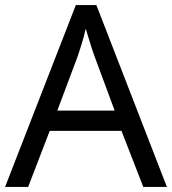

<svg xmlns="http://www.w3.org/2000/svg" viewBox="-20 -737 679 757"><path d="M545 0 459 -221H176L91 0H0L279 -717H360L638 0ZM352 -517Q349 -525 342 -546Q335 -567 328.5 -589.5Q322 -612 318 -624Q311 -593 302 -563.5Q293 -534 287 -517L206 -301H432Z"/></svg>

Font: Noto Sans Symbols 2
Style: Regular
Weight: 400
Designer: Monotype Design Team
Foundry: Monotype Imaging Inc.
Version: Version 2.008; ttfautohint (v1.8.4.7-5d5b)